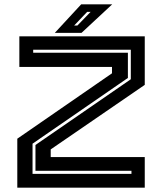

<svg xmlns="http://www.w3.org/2000/svg" viewBox="-20 -868 750 888"><path d="M60 0V-226.5L498 -529V-558.5H69.5V-700H649.5V-475.5L214.5 -177V-141.5H649.5V0ZM130.5 -64H588V-78H144V-197.5L585 -501.5V-638H133.5V-624H571.5V-507.5L130.5 -203.5ZM233.5 -716 355.5 -848H499L357 -716ZM323 -750H338L399 -813H383Z"/></svg>

Font: Tourney Expanded Regular
Style: Bold
Weight: 700
Width: 7
Designer: Tyler Finck
Foundry: Etcetera Type Co
Version: Version 1.010; ttfautohint (v1.8.3)